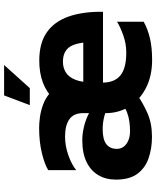

<svg xmlns="http://www.w3.org/2000/svg" viewBox="66 -794 751 922"><g transform="rotate(-90 441.0 -333.5)"><path d="M441.2 -46.6Q407.7 -22.7 358.8 -0.7Q309.9 21.3 245.2 21.3Q188.8 21.3 141.8 5.1Q94.8 -11.1 66.9 -48.8Q39 -86.5 39 -151.7Q39 -199.9 60.3 -236.2Q81.6 -272.5 123.6 -292.9Q165.7 -313.3 227.6 -313.3Q257.4 -313.3 287.6 -306.5Q317.9 -299.7 343 -288.3Q368.2 -277 383 -262.9L389.3 -188.8Q369.1 -200.9 341 -208.1Q312.9 -215.4 281.2 -215.4Q231 -215.4 208.8 -197.5Q186.6 -179.7 186.6 -147.2Q186.6 -128.3 197.5 -114.1Q208.4 -99.9 227.7 -92Q246.9 -84 271.8 -84Q293.3 -84 316.9 -87.2Q340.6 -90.3 361.8 -98.4Q383.1 -106.4 394.9 -119.8ZM358.3 -200.3V-308.6Q358.3 -354.7 328.8 -375.4Q299.4 -396.1 245.5 -396.1Q201.3 -396.1 156.4 -380.4Q111.6 -364.7 84.5 -342.5V-476.8Q109.9 -493.3 164.7 -507Q219.5 -520.6 287.4 -520.6Q310.6 -520.6 339.6 -516.6Q368.7 -512.5 397.7 -502.1Q426.7 -491.7 451.3 -471.9Q475.9 -452 490.7 -420.9Q505.5 -389.8 505.5 -343.8L504.8 -216Q504.8 -158.6 539.3 -130.4Q573.7 -102.1 649.3 -102.1Q691.7 -102.1 732.1 -116.6Q772.5 -131 797.2 -146.5V-18.6Q761.9 1.2 717.3 11.6Q672.8 22 613.8 22Q537.2 22 479.6 -7.4Q422 -36.8 390.1 -87.1Q358.3 -137.5 358.3 -200.3ZM358.3 -245.8Q358.3 -376.2 423.8 -448.1Q489.3 -519.9 610.9 -519.9Q694.4 -519.9 746 -483.9Q797.7 -447.9 821.9 -379.6Q846 -311.2 845 -213.9H459.4L444.1 -308.6H721.7L700 -262.2Q698.4 -340.7 676.5 -373.5Q654.6 -406.3 604.6 -406.3Q576.6 -406.3 553.9 -392.5Q531.2 -378.7 518.4 -346.4Q505.5 -314.2 505.5 -259.4ZM396.8 -565.4 443.3 -688.8H589.4L478.4 -565.4Z"/></g></svg>

Font: Maven Pro
Style: Regular
Weight: 400
Designer: Joe Prince
Foundry: Joe Prince
Version: Version 2.103